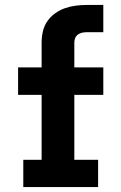

<svg xmlns="http://www.w3.org/2000/svg" viewBox="-20 -755 490 775"><path d="M74 0V-110H148V-372H53V-483H148V-583Q148 -606 153 -628Q158 -650 170.5 -668.5Q183 -687 201.5 -700.5Q220 -714 241 -721.5Q262 -729 284.5 -732Q307 -735 330 -735H397V-625H330Q320 -625 311 -623Q302 -621 294.5 -615.5Q287 -610 283.5 -601.5Q280 -593 280 -583V-483H397V-372H280V-110H376V0Z"/></svg>

Font: Iosevka Etoile Extrabold
Style: Regular
Weight: 800
Designer: Belleve Invis
Foundry: Belleve Invis
Version: Version 22.1.2; ttfautohint (v1.8.4)